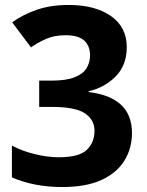

<svg xmlns="http://www.w3.org/2000/svg" viewBox="-20 -744 591 774"><path d="M231 10Q117 10 28 -29V-157Q72 -134 123 -122Q174 -110 216 -110Q299 -110 330 -140Q361 -170 361 -217Q361 -261 322.5 -287Q284 -313 189 -313H138V-419H188Q248 -419 282 -433Q316 -447 329.5 -470Q343 -493 343 -521Q343 -559 319.5 -580.5Q296 -602 244 -602Q198 -602 163 -586Q128 -570 105 -553L29 -654Q70 -684 126.5 -704Q183 -724 257 -724Q363 -724 427 -679.5Q491 -635 491 -554Q491 -481 446.5 -436Q402 -391 337 -376V-373Q512 -352 512 -208Q512 -146 481.5 -96.5Q451 -47 389 -18.5Q327 10 231 10Z"/></svg>

Font: Noto Sans Gurmukhi UI
Style: Bold
Weight: 700
Designer: Jelle Bosma - Monotype Design Team
Foundry: Monotype Imaging Inc.
Version: Version 2.004; ttfautohint (v1.8.4.7-5d5b)